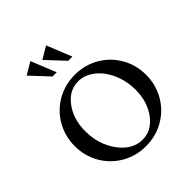

<svg xmlns="http://www.w3.org/2000/svg" viewBox="-193 -813 938 938"><g transform="rotate(-45 276.0 -344.0)"><path d="M61.3 -120.4Q29.3 -176.8 29.3 -244.1Q29.3 -311.5 61.3 -367.9Q93.3 -424.3 149.9 -457.5Q206.5 -490.7 275.9 -490.7Q345.2 -490.7 401.9 -457.5Q458.5 -424.3 490.5 -367.9Q522.5 -311.5 522.5 -244.1Q522.5 -176.8 490.5 -120.4Q458.5 -64 401.9 -30.8Q345.2 2.4 275.9 2.4Q206.5 2.4 149.9 -30.8Q93.3 -64 61.3 -120.4ZM264.6 -456.5Q202.1 -456.5 159.7 -399.4Q117.2 -342.3 117.2 -259.8Q117.2 -166.5 167.5 -99.1Q217.8 -31.7 286.6 -31.7Q349.1 -31.7 391.8 -89.1Q434.6 -146.5 434.6 -229.5Q434.6 -290 411.1 -342.8Q387.7 -395.5 348.4 -426Q309.1 -456.5 264.6 -456.5ZM222.2 -561.5H193.4L106.9 -653.8L169.9 -691.4ZM330.6 -561.5H301.8L215.3 -653.8L278.3 -691.4Z"/></g></svg>

Font: Flanker
Style: Regular
Weight: 400
Designer: Flanker
Foundry: Flanker
Version: Version 2.027